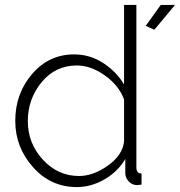

<svg xmlns="http://www.w3.org/2000/svg" viewBox="-20 -750 731 780"><path d="M691 -730 607 -629 572 -645 633 -730ZM292 10Q186 10 114 -71Q42 -152 42 -259Q42 -370 110.5 -449.5Q179 -529 281 -529Q345 -529 398.5 -494.5Q452 -460 484 -407V-730H534V-70Q534 -45 555 -45V0Q539 2 537 2Q517 2 503 -13Q489 -28 489 -46V-104Q458 -52 404 -21Q350 10 292 10ZM301 -35Q359 -35 418.5 -77.5Q478 -120 484 -175V-346Q463 -403 406 -443.5Q349 -484 292 -484Q205 -484 149 -416Q93 -348 93 -258Q93 -168 154 -101.5Q215 -35 301 -35Z"/></svg>

Font: Raleway
Style: Light
Weight: 300
Designer: Matt McInerney, Pablo Impallari, Rodrigo Fuenzalida
Foundry: Matt McInerney, Pablo Impallari, Rodrigo Fuenzalida
Version: Version 3.000